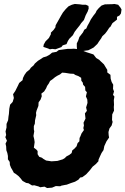

<svg xmlns="http://www.w3.org/2000/svg" viewBox="-20 -929 634 970"><path d="M218 21 205 14 183 17 175 13 153 7 142 8 124 -3 112 -5 94 -15 84 -28 74 -39 60 -50 50 -56 41 -73 36 -81 30 -96 29 -111 20 -124V-141L17 -156L12 -170L11 -190L8 -203L15 -218L7 -236L11 -247L8 -265L13 -285V-303L21 -322L23 -341L25 -353L27 -380L31 -400L44 -414L50 -434L46 -453L57 -469L62 -479L71 -497L77 -510L94 -524L96 -535L104 -551L114 -565L130 -578L136 -587L150 -599L156 -608L172 -622L188 -632L198 -639L215 -644L231 -653L243 -663L265 -667L277 -676L299 -679L321 -682H338L353 -683L372 -681L383 -675L400 -672L418 -665L443 -657L452 -654L466 -636L481 -627L489 -619L505 -604L514 -589L522 -576V-563L538 -551L539 -532L544 -515L552 -501L551 -480L556 -467L551 -450L558 -441L555 -423L556 -400L555 -388L556 -370L547 -351L546 -323L549 -313L544 -295L533 -280L528 -262L529 -246L531 -234L518 -215L507 -191L503 -171L493 -156L486 -141L478 -123L477 -114L464 -100L448 -87L435 -70L426 -60L415 -48L396 -34L385 -32L376 -21L359 -11L338 -4L317 4L310 5L290 9L284 12L262 11L243 19ZM240 -114 270 -116 297 -124 307 -130 316 -139 331 -147 342 -156 345 -169 356 -178 367 -190 372 -206 381 -215 382 -232 386 -240 392 -255 404 -272 401 -282 404 -295 402 -309 412 -330 409 -356 419 -369 415 -386 419 -399 422 -409 421 -426 414 -442 419 -463 411 -472 410 -490 400 -501 398 -512 391 -521 390 -536 375 -545 361 -550 352 -556 334 -557 309 -561 294 -562 283 -553 269 -546 258 -539 246 -529 233 -520 227 -508 218 -495 213 -483 203 -467 189 -456 191 -443 185 -426 175 -412 174 -394 165 -371 162 -359 163 -347 157 -321 156 -304 151 -292V-275L153 -266L149 -242L153 -225L155 -211L153 -196L151 -183L164 -173L170 -166V-150L178 -137L192 -132L198 -127L213 -118L227 -116ZM381 -668 369 -681 368 -694V-710L375 -724L381 -742L399 -765L406 -779L416 -785L422 -799L430 -813L439 -831L452 -850L463 -864L468 -875L479 -888L493 -901L510 -907L549 -908L558 -909L577 -905L589 -890L594 -881L591 -861L584 -851L571 -844V-830L548 -812L538 -794L532 -789L521 -772L511 -759L497 -746L491 -735L479 -718L472 -707L453 -689L442 -683L426 -675L410 -673ZM223 -684 199 -692 201 -704 210 -720 227 -737 237 -756V-764L251 -778L260 -791L261 -801L266 -810L279 -833L289 -851L298 -866L312 -883L326 -897L343 -905L358 -909L384 -907L397 -905H414L427 -899L428 -886L423 -871L413 -852L404 -828L390 -812L382 -800L366 -780L357 -768L348 -751L330 -733L323 -722L316 -706L297 -700L290 -691L271 -684L260 -680L244 -682L232 -680Z"/></svg>

Font: Winky Rough SemiBold
Style: Italic
Weight: 600
Italic angle: -8.97852°
Designer: Simon Atzbach
Foundry: typofactur
Version: Version 1.206; ttfautohint (v1.8.4.7-5d5b)